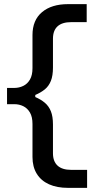

<svg xmlns="http://www.w3.org/2000/svg" viewBox="-20 -789 459 928"><path d="M309 119Q255.5 119 217 101.8Q178.5 84.5 157.8 51Q137 17.5 137 -30.5Q137 -46.5 137 -62.5Q137 -78.5 137 -94.2Q137 -110 137 -126Q137 -142 137 -157.8Q137 -173.5 137 -190Q137 -224 124.8 -245Q112.5 -266 92.5 -275.8Q72.5 -285.5 49 -285.5H14V-364H49Q72.5 -364 92.5 -373.8Q112.5 -383.5 124.8 -404.5Q137 -425.5 137 -459.5Q137 -475.5 137 -491.5Q137 -507.5 137 -523.5Q137 -539.5 137 -555.5Q137 -571.5 137 -587.5Q137 -603.5 137 -619.5Q137 -691.5 183 -730.2Q229 -769 309 -769H399V-682Q375.5 -682 356.2 -682Q337 -682 324 -682Q280.5 -682 258.2 -661.8Q236 -641.5 236 -602V-462.5Q236 -423.5 226 -398.2Q216 -373 196.8 -357.2Q177.5 -341.5 150.5 -330V-320Q177.5 -308.5 196.8 -292.2Q216 -276 226 -251Q236 -226 236 -187V-48Q236 -9 258.2 11.5Q280.5 32 324 32Q337 32 356.2 32Q375.5 32 401 32V119Z"/></svg>

Font: Commissioner Thin Medium
Style: Regular
Weight: 500
Version: Version 1.000